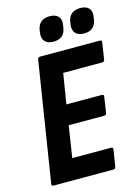

<svg xmlns="http://www.w3.org/2000/svg" viewBox="-126 -912 714 982"><g transform="rotate(-15 231.5 -421.0)"><path d="M33 0Q20 0 23 -12L123 -643Q125 -655 136 -655H452Q465 -655 462 -643L449 -557Q447 -544 436 -544H229L203 -384H390Q403 -384 400 -371L388 -291Q386 -278 375 -278H187L161 -111H365Q378 -111 376 -99L362 -12Q360 0 349 0ZM385 -711Q355 -711 340.5 -726.5Q326 -742 329 -770L331 -785Q340 -842 399 -842Q428 -842 443 -827Q458 -812 454 -785L452 -770Q444 -711 385 -711ZM223 -711Q193 -711 178.5 -726.5Q164 -742 167 -770L169 -785Q178 -842 236 -842Q266 -842 281 -827Q296 -812 292 -785L290 -770Q283 -711 223 -711Z"/></g></svg>

Font: Sofia Sans Condensed ExtraBold
Style: Italic
Weight: 800
Italic angle: -9°
Version: Version 4.100